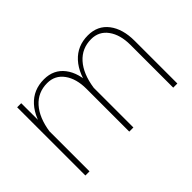

<svg xmlns="http://www.w3.org/2000/svg" viewBox="-85 -725 962 962"><g transform="rotate(-45 396.0 -244.0)"><path d="M76.7 -483.4V0H106V-332L105.5 -483.4ZM417 -302.2Q417 -386.7 378.2 -437.3Q339.4 -487.8 270.5 -487.8Q195.3 -487.8 147.7 -435.5Q100.1 -383.3 85.9 -285.6L105.5 -281.2Q118.2 -368.2 160.6 -415.5Q203.1 -462.9 268.6 -462.9Q323.7 -462.9 355.7 -418.9Q387.7 -375 387.7 -303.2V0H417ZM728.5 -302.2Q728.5 -386.7 689.7 -437.3Q650.9 -487.8 582 -487.8Q506.8 -487.8 459.2 -435.5Q411.6 -383.3 397.5 -285.6L417 -281.2Q429.7 -368.2 472.2 -415.5Q514.6 -462.9 580.1 -462.9Q635.3 -462.9 667.2 -418.9Q699.2 -375 699.2 -303.2V0H728.5Z"/></g></svg>

Font: Estedad-FD VF
Style: Regular
Weight: 100
Designer: Amin Abedi
Version: Version 7.3